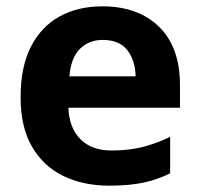

<svg xmlns="http://www.w3.org/2000/svg" viewBox="-20 -576 631 606"><path d="M303 -556Q416 -556 482 -491.5Q548 -427 548 -308V-236H196Q198 -173 233.5 -137Q269 -101 332 -101Q385 -101 428 -111.5Q471 -122 517 -144V-29Q477 -9 432.5 0.5Q388 10 325 10Q243 10 180 -20.5Q117 -51 81 -113Q45 -175 45 -269Q45 -365 77.5 -428.5Q110 -492 168 -524Q226 -556 303 -556ZM304 -450Q261 -450 232.5 -422Q204 -394 199 -335H408Q407 -385 382 -417.5Q357 -450 304 -450Z"/></svg>

Font: Noto Sans IKEA
Style: Bold
Weight: 600
Designer: Monotype Design Team
Foundry: Monotype Imaging Inc.
Version: Version 2.001